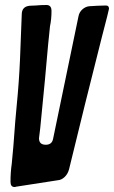

<svg xmlns="http://www.w3.org/2000/svg" viewBox="-20 -745 456 768"><path d="M41 3H38Q22 3 22 -18Q22 -56 27 -90Q33 -146 41 -259L47 -325Q56 -416 60 -507Q64 -598 67 -687Q67 -719 99 -722L122 -723Q143 -725 166 -725Q186 -725 186 -701Q186 -668 180 -640Q175 -599 160 -428L141 -233L136 -192Q136 -166 163 -166Q187 -166 192 -188L294 -680Q297 -696 309 -707Q321 -718 336 -720Q353 -721 369.5 -722Q386 -723 404 -723Q416 -723 416 -710Q416 -706 387 -595Q320 -331 256 -67Q251 -49 238.5 -37Q226 -25 211 -24L43 2Z"/></svg>

Font: Bangerz
Style: Regular
Weight: 400
Designer: vernon adams
Foundry: Vernon Adams
Version: Version 2.10;February 7, 2025;FontCreator 13.0.0.2683 64-bit